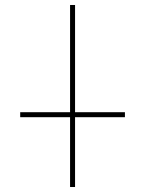

<svg xmlns="http://www.w3.org/2000/svg" viewBox="-20 -750 582 770"><path d="M61 -280V-300H261V-730H281V-300H481V-280H281V0H261V-280Z"/></svg>

Font: Mplus 1p Thin
Style: Regular
Weight: 250
Version: Version 1.061